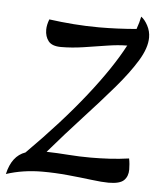

<svg xmlns="http://www.w3.org/2000/svg" viewBox="-61 -647 602 696"><g transform="rotate(5 239.5 -298.5)"><path d="M94 -565Q138 -559 184 -555.5Q230 -552 276 -552Q309 -552 342.5 -553.5Q376 -555 412 -558Q421 -583 425 -604Q438 -595 449 -574.5Q460 -554 460 -531Q460 -493 431 -445.5Q402 -398 353.5 -341.5Q305 -285 246 -221Q187 -157 126 -86Q166 -85 205.5 -82Q245 -79 287 -79Q321 -79 356 -81Q391 -83 426 -88Q428 -79 429 -68Q430 -57 430 -48Q430 -23 415 -8.5Q400 6 359 6Q336 6 296.5 1Q257 -4 210 -8.5Q163 -13 118 -13Q47 -13 -14 7Q1 -60 50 -77Q171 -198 255.5 -305Q340 -412 384 -496L382 -495Q351 -495 310.5 -488.5Q270 -482 227 -475.5Q184 -469 145 -469Q112 -469 99 -485.5Q86 -502 86 -527Q86 -544 94 -565Z"/></g></svg>

Font: Merienda Light
Style: Regular
Weight: 300
Designer: Eduardo Rodriguez Tunni
Foundry: Eduardo Rodriguez Tunni
Version: Version 2.001; ttfautohint (v1.8.4.7-5d5b)